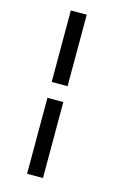

<svg xmlns="http://www.w3.org/2000/svg" viewBox="-140 -815 709 1074"><g transform="rotate(15 215.0 -278.0)"><path d="M131 -751H223V-337H131ZM131 -245H223V195H131Z"/></g></svg>

Font: Taviraj Medium
Style: Italic
Weight: 500
Italic angle: -12°
Designer: Katatrad Team
Foundry: CadsonDemak
Version: Version 1.001